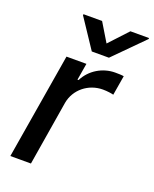

<svg xmlns="http://www.w3.org/2000/svg" viewBox="-143 -849 748 930"><g transform="rotate(20 231.0 -383.5)"><path d="M25.9 0H132.1L186.8 -333.1C199.6 -404.5 262.8 -456 337.7 -456C360.1 -456 384.6 -452.1 392.8 -449.6L409.8 -551.1C398.8 -553.3 378.6 -553.6 365.1 -553.6C301.1 -553.6 239.7 -517.4 210.6 -458.8H204.9L219.5 -545.5H116.8ZM123.2 -761.4 223.4 -610.8H311.8L461.3 -761.4L462 -766.7H365.8L277.3 -671.5L219.8 -766.7H123.9Z"/></g></svg>

Font: Magic Ui Pro Medium
Style: Italic
Weight: 500
Italic angle: -9.39999°
Designer: Stefan Endress, Andreas Faust
Version: Version 1.000;FEAKit 1.0